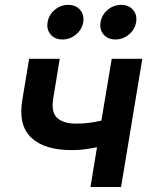

<svg xmlns="http://www.w3.org/2000/svg" viewBox="-20 -752 604 772"><path d="M269 -148.4Q158.2 -148.4 105.5 -198.7Q52.7 -249 69.8 -350.6L97.2 -515.6H220.2L193.8 -354.5Q185.1 -301.3 209.7 -278.1Q234.4 -254.9 286.6 -254.9Q313 -254.9 337.9 -258.1Q362.8 -261.2 387.7 -267.1L429.2 -515.6H552.2L466.8 0H343.8L370.1 -160.2Q346.2 -154.8 320.6 -151.6Q294.9 -148.4 269 -148.4ZM444.3 -593.3Q413.6 -593.3 396.5 -613.3Q379.4 -633.3 384.3 -662.6Q389.2 -692.4 412.8 -712.4Q436.5 -732.4 467.3 -732.4Q497.6 -732.4 514.9 -712.4Q532.2 -692.4 527.3 -662.6Q522.5 -633.3 498.5 -613.3Q474.6 -593.3 444.3 -593.3ZM231.4 -593.3Q200.7 -593.3 183.6 -613.3Q166.5 -633.3 171.4 -662.6Q176.3 -692.4 200 -712.4Q223.6 -732.4 254.4 -732.4Q284.7 -732.4 302 -712.4Q319.3 -692.4 314.5 -662.6Q309.6 -633.3 285.6 -613.3Q261.7 -593.3 231.4 -593.3Z"/></svg>

Font: Inter Display SemiBold
Style: Italic
Weight: 600
Italic angle: -9.39999°
Designer: Rasmus Andersson
Foundry: rsms
Version: Version 4.000;git-a52131595